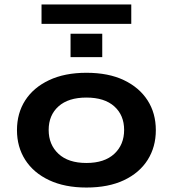

<svg xmlns="http://www.w3.org/2000/svg" viewBox="-20 -830 774 860"><path d="M367 10Q270 10 200 -23Q130 -56 93 -114Q56 -172 56 -247Q56 -323 93 -380.5Q130 -438 200 -471Q270 -504 367 -504Q466 -504 535 -471Q604 -438 641 -380.5Q678 -323 678 -247Q678 -172 641.5 -114Q605 -56 535.5 -23Q466 10 367 10ZM367 -100Q448 -100 492 -141Q536 -182 536 -248Q536 -314 492 -353.5Q448 -393 367 -393Q286 -393 242 -353.5Q198 -314 198 -248Q198 -182 242 -141Q286 -100 367 -100ZM166 -723V-810H568V-723ZM296 -574V-679H438V-574Z"/></svg>

Font: Nunito Sans 10pt Expanded
Style: Bold
Weight: 700
Width: 7
Designer: Vernon Adams
Foundry: Vernon Adams
Version: Version 3.101;gftools[0.9.27]